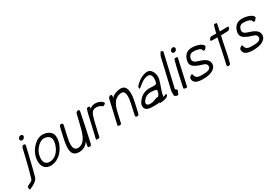

<svg xmlns="http://www.w3.org/2000/svg" viewBox="49 -1611 3920 2731"><g transform="rotate(-30 2009.5 -246.0)"><path d="M14 84C0 100 5 146 23 138C81 113 151 78 167 21C206 -115 239 -276 277 -423C279 -433 279 -443 278 -452C250 -464 228 -456 220 -423C191 -301 156 -144 107 18C96 54 49 63 14 84ZM241 -560C236 -539 250 -522 271 -522C290 -522 311 -538 316 -558C321 -578 308 -596 286 -596C265 -596 246 -581 241 -560Z M318 -219C287 -86 347 4 461 -6C586 -17 682 -127 711 -254C740 -380 674 -437 574 -448C458 -461 345 -334 318 -219ZM375 -219C396 -311 486 -397 552 -393C625 -388 674 -349 652 -255C631 -164 570 -73 477 -62C384 -51 351 -117 375 -219Z M803 -293C763 -121 739 34 898 29C958 27 1014 -4 1044 -57C1039 -34 1037 -14 1032 9C1030 18 1031 25 1033 32C1047 38 1066 38 1080 30C1085 20 1089 10 1092 -1C1125 -146 1156 -305 1188 -457C1190 -467 1190 -477 1189 -487C1162 -503 1136 -489 1129 -457L1093 -307C1066 -193 1029 -38 910 -31C798 -24 838 -187 862 -293L889 -411C896 -443 876 -456 842 -441C837 -431 832 -421 830 -411Z M1184 -6C1187 2 1235 1 1241 -6L1294 -236C1327 -371 1347 -401 1418 -401C1459 -401 1484 -386 1508 -365C1523 -367 1544 -379 1553 -391C1546 -429 1486 -458 1426 -458C1392 -458 1351 -444 1338 -419C1341 -432 1342 -445 1341 -457C1329 -465 1311 -465 1295 -457C1286 -438 1275 -398 1269 -373Z M1548 -25C1554 -6 1602 -11 1606 -25L1647 -203C1673 -311 1716 -389 1816 -401C1908 -412 1889 -280 1869 -193C1855 -132 1846 -88 1834 -36C1826 0 1847 7 1881 -5C1886 -15 1890 -25 1893 -36C1905 -88 1917 -146 1928 -195C1957 -322 1962 -472 1835 -460C1790 -456 1709 -434 1690 -389L1697 -420C1707 -465 1647 -456 1637 -413Z M1994 -121C1973 -32 2031 -7 2117 -7C2168 -7 2197 -3 2240 -17C2243 -18 2213 -1 2227 0C2262 1 2370 -10 2374 -52C2375 -59 2376 -65 2374 -70C2361 -75 2333 -49 2319 -54C2330 -145 2372 -217 2391 -301C2409 -381 2369 -491 2278 -478C2211 -468 2158 -435 2113 -392C2101 -381 2080 -364 2079 -349C2076 -334 2077 -313 2097 -329C2146 -368 2200 -418 2269 -424C2330 -429 2343 -375 2333 -309L2328 -282C2319 -241 2242 -260 2196 -260C2096 -252 2036 -201 1994 -121ZM2076 -147C2099 -179 2139 -199 2183 -202C2225 -202 2262 -197 2286 -188C2293 -181 2287 -158 2283 -142C2279 -123 2263 -103 2252 -91C2219 -100 2171 -62 2127 -62C2057 -52 2027 -94 2076 -147Z M2457 -70C2452 -47 2459 -16 2458 12C2476 19 2486 36 2516 29C2525 12 2532 -6 2539 -26C2548 -41 2538 -48 2530 -52C2527 -56 2513 -62 2515 -69L2641 -613C2635 -623 2621 -631 2605 -631C2596 -615 2576 -584 2572 -567Z M2737 -560C2732 -539 2747 -522 2768 -522C2788 -522 2808 -539 2813 -559C2817 -578 2803 -597 2783 -597C2763 -597 2742 -580 2737 -560ZM2624 -17C2633 -3 2655 6 2680 -4C2706 -120 2751 -327 2777 -443C2763 -449 2738 -449 2723 -443C2681 -300 2659 -170 2624 -17Z M2781 -88C2778 -8 2849 11 2941 11C3038 11 3146 -19 3155 -103C3165 -194 3068 -225 3002 -245C2956 -259 2914 -278 2926 -332C2936 -376 2962 -399 3007 -399C3061 -399 3118 -386 3133 -357C3133 -357 3132 -333 3155 -333C3175 -341 3184 -358 3197 -376C3197 -426 3094 -458 3017 -458C2937 -458 2886 -414 2867 -332C2847 -246 2907 -220 2970 -191C3016 -170 3102 -169 3095 -104C3090 -50 3012 -48 2955 -48C2888 -48 2859 -57 2843 -97C2840 -108 2838 -125 2830 -130C2813 -130 2782 -104 2781 -88Z M3297 -406C3321 -399 3363 -404 3407 -401C3377 -269 3357 -146 3323 -11C3320 1 3320 12 3321 23C3333 31 3351 31 3367 23C3374 12 3377 1 3381 -11C3415 -145 3433 -267 3465 -401C3508 -402 3548 -404 3588 -405C3605 -414 3621 -432 3620 -458C3581 -464 3526 -456 3478 -458C3487 -498 3498 -552 3501 -583C3487 -589 3469 -589 3454 -583C3442 -550 3429 -499 3420 -458C3381 -459 3359 -456 3332 -458C3315 -450 3296 -432 3297 -406Z M3603 -88C3600 -8 3671 11 3763 11C3860 11 3968 -19 3977 -103C3987 -194 3890 -225 3824 -245C3778 -259 3736 -278 3748 -332C3758 -376 3784 -399 3829 -399C3883 -399 3940 -386 3955 -357C3955 -357 3954 -333 3977 -333C3997 -341 4006 -358 4019 -376C4019 -426 3916 -458 3839 -458C3759 -458 3708 -414 3689 -332C3669 -246 3729 -220 3792 -191C3838 -170 3924 -169 3917 -104C3912 -50 3834 -48 3777 -48C3710 -48 3681 -57 3665 -97C3662 -108 3660 -125 3652 -130C3635 -130 3604 -104 3603 -88Z"/></g></svg>

Font: Comica
Style: RgIta
Weight: 400
Designer: Jasper
Foundry: KineticPlasma Fonts/Cannot Into Space Fonts
Version: Version 0.89